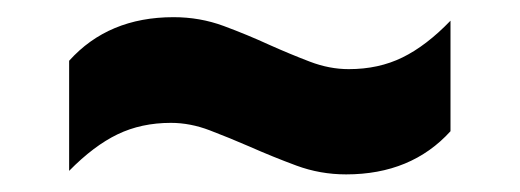

<svg xmlns="http://www.w3.org/2000/svg" viewBox="-20 -488 590 218"><path d="M373 -290Q343.5 -290 316.5 -300Q289.5 -310 263.5 -321.5Q240.5 -331.5 218.2 -340Q196 -348.5 174 -348.5Q140.5 -348.5 113.5 -335.5Q86.5 -322.5 58.5 -294V-419Q103 -468.5 177 -468.5Q207 -468.5 234 -458.5Q261 -448.5 286 -437Q309.5 -426.5 331.8 -418Q354 -409.5 376 -409.5Q410 -409.5 437 -422.8Q464 -436 491.5 -464.5V-339Q447 -290 373 -290Z"/></svg>

Font: Encode Sans SC
Style: Bold
Weight: 700
Version: Version 3.002